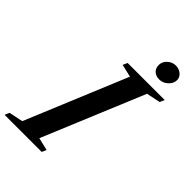

<svg xmlns="http://www.w3.org/2000/svg" viewBox="-340 -1071 1182 1182"><g transform="rotate(45 251.0 -480.0)"><path d="M-65 0 -52 -30.5 39.5 -49.5 314.5 -712 231.5 -731.5 245 -761.5H567.5L554.5 -731L463.5 -712L188 -49.5L271 -30L258 0ZM454.5 -827Q424 -827 406.5 -843.8Q389 -860.5 389 -888Q389 -917.5 412.5 -939Q436 -960.5 466.5 -960.5Q493.5 -960.5 514.2 -943.8Q535 -927 535 -902Q535 -872.5 510.2 -849.8Q485.5 -827 454.5 -827Z"/></g></svg>

Font: Libre Caslon Text SemiBold Italic
Style: Regular
Weight: 600
Italic angle: -22.583°
Designer: Pablo Impallari, Rodrigo Fuenzalida, Katja Schimmel
Foundry: Pablo Impallari, Rodrigo Fuenzalida
Version: Version 2.000